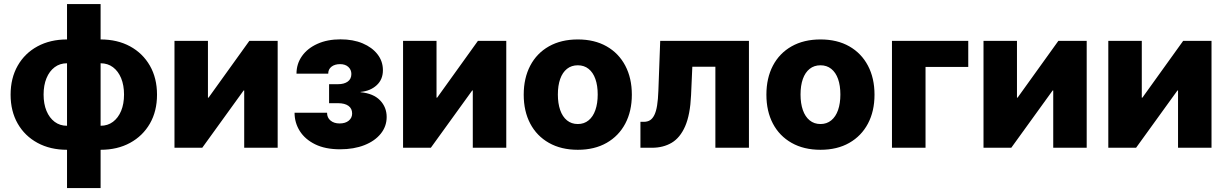

<svg xmlns="http://www.w3.org/2000/svg" viewBox="-20 -748 6208 972"><path d="M319.3 10.3Q234.4 10.3 169.9 -24.7Q105.5 -59.6 69.6 -122.3Q33.7 -185.1 33.7 -268.6Q33.7 -352.5 69.6 -415.5Q105.5 -478.5 169.9 -513.4Q234.4 -548.3 319.3 -548.3H489.3Q574.2 -548.3 638.4 -513.4Q702.6 -478.5 738.8 -415.5Q774.9 -352.5 774.9 -268.6Q774.9 -185.1 738.8 -122.3Q702.6 -59.6 638.4 -24.7Q574.2 10.3 489.3 10.3ZM319.3 -111.3H489.3Q525.4 -111.3 552 -131.3Q578.6 -151.4 593.3 -186.8Q607.9 -222.2 607.9 -269.5Q607.9 -316.4 593.3 -352.1Q578.6 -387.7 552 -407.7Q525.4 -427.7 489.3 -427.7H319.3Q283.2 -427.7 256.6 -407.7Q230 -387.7 215.3 -352.1Q200.7 -316.4 200.7 -269.5Q200.7 -222.2 215.3 -186.8Q230 -151.4 256.6 -131.3Q283.2 -111.3 319.3 -111.3ZM319.3 204.1V-727.5H489.3V204.1Z M1385.7 0H1216.3V-290H1213.4L1003.9 0H863.3V-541H1032.7V-253.4H1035.6L1242.2 -541H1385.7Z M1701.7 7.8Q1627 7.8 1575.7 -17.3Q1524.4 -42.5 1497.8 -84.5Q1471.2 -126.5 1471.2 -177.2H1635.7Q1635.7 -152.3 1653.3 -137.7Q1670.9 -123 1699.2 -123Q1728.5 -123 1745.6 -137.2Q1762.7 -151.4 1762.7 -173.3Q1762.7 -198.7 1743.9 -212.2Q1725.1 -225.6 1691.4 -225.6H1646V-321.8H1691.4Q1722.2 -321.8 1740.5 -335Q1758.8 -348.1 1758.8 -373.5Q1758.8 -395 1743.4 -409.2Q1728 -423.3 1701.7 -423.3Q1674.8 -423.3 1658.2 -410.4Q1641.6 -397.5 1641.6 -375H1481Q1481 -424.8 1508.8 -464.1Q1536.6 -503.4 1586.9 -526.1Q1637.2 -548.8 1704.1 -548.8Q1767.6 -548.8 1815.7 -528.6Q1863.8 -508.3 1891.1 -473.1Q1918.5 -438 1918.5 -392.6Q1918.5 -345.2 1886.5 -316.2Q1854.5 -287.1 1805.2 -282.7V-281.2Q1870.6 -274.9 1904.1 -240Q1937.5 -205.1 1937.5 -155.8Q1937.5 -108.4 1907.7 -71.3Q1877.9 -34.2 1824.7 -13.2Q1771.5 7.8 1701.7 7.8Z M2543 0H2373.5V-290H2370.6L2161.1 0H2020.5V-541H2189.9V-253.4H2192.9L2399.4 -541H2543Z M2905.3 10.3Q2820.8 10.3 2759 -24.7Q2697.3 -59.6 2664.3 -122.3Q2631.3 -185.1 2631.3 -268.6Q2631.3 -352.5 2664.3 -415.5Q2697.3 -478.5 2759 -513.4Q2820.8 -548.3 2905.3 -548.3Q2989.7 -548.3 3051 -513.4Q3112.3 -478.5 3145.5 -415.5Q3178.7 -352.5 3178.7 -268.6Q3178.7 -185.1 3145.5 -122.3Q3112.3 -59.6 3051 -24.7Q2989.7 10.3 2905.3 10.3ZM2905.3 -120.1Q2937 -120.1 2959.7 -138.7Q2982.4 -157.2 2994.1 -190.9Q3005.9 -224.6 3005.9 -269.5Q3005.9 -314.9 2994.1 -348.1Q2982.4 -381.3 2959.7 -399.4Q2937 -417.5 2905.3 -417.5Q2873 -417.5 2850.3 -399.4Q2827.6 -381.3 2815.9 -348.1Q2804.2 -314.9 2804.2 -269.5Q2804.2 -224.6 2815.9 -190.9Q2827.6 -157.2 2850.3 -138.7Q2873 -120.1 2905.3 -120.1Z M3222.2 0V-131.3H3239.7Q3257.8 -131.3 3270.8 -139.4Q3283.7 -147.5 3292.7 -165.8Q3301.8 -184.1 3306.6 -214.4Q3311.5 -244.6 3313 -288.6L3322.3 -541H3771.5V0H3601.6V-410.2H3484.9L3478.5 -266.1Q3474.1 -167 3448.5 -108.6Q3422.9 -50.3 3380.1 -25.1Q3337.4 0 3280.8 0Z M4133.8 10.3Q4049.3 10.3 3987.5 -24.7Q3925.8 -59.6 3892.8 -122.3Q3859.9 -185.1 3859.9 -268.6Q3859.9 -352.5 3892.8 -415.5Q3925.8 -478.5 3987.5 -513.4Q4049.3 -548.3 4133.8 -548.3Q4218.3 -548.3 4279.5 -513.4Q4340.8 -478.5 4374 -415.5Q4407.2 -352.5 4407.2 -268.6Q4407.2 -185.1 4374 -122.3Q4340.8 -59.6 4279.5 -24.7Q4218.3 10.3 4133.8 10.3ZM4133.8 -120.1Q4165.5 -120.1 4188.2 -138.7Q4210.9 -157.2 4222.7 -190.9Q4234.4 -224.6 4234.4 -269.5Q4234.4 -314.9 4222.7 -348.1Q4210.9 -381.3 4188.2 -399.4Q4165.5 -417.5 4133.8 -417.5Q4101.6 -417.5 4078.9 -399.4Q4056.2 -381.3 4044.4 -348.1Q4032.7 -314.9 4032.7 -269.5Q4032.7 -224.6 4044.4 -190.9Q4056.2 -157.2 4078.9 -138.7Q4101.6 -120.1 4133.8 -120.1Z M4881.8 -541V-409.2H4665.5V0H4495.6V-541Z M5481.4 0H5312V-290H5309.1L5099.6 0H4959V-541H5128.4V-253.4H5131.3L5337.9 -541H5481.4Z M6113.3 0H5943.8V-290H5940.9L5731.4 0H5590.8V-541H5760.3V-253.4H5763.2L5969.7 -541H6113.3Z"/></svg>

Font: Inter 17pt ExtraBold
Style: Regular
Weight: 800
Version: Version 4.001;git-66647c0bb